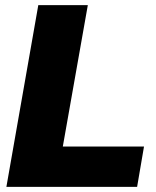

<svg xmlns="http://www.w3.org/2000/svg" viewBox="-20 -732 612 752"><path d="M517 0H5L130 -712H324L226 -158H544Z"/></svg>

Font: Creato Display Black
Style: Italic
Weight: 900
Italic angle: -10°
Version: Version 1.000